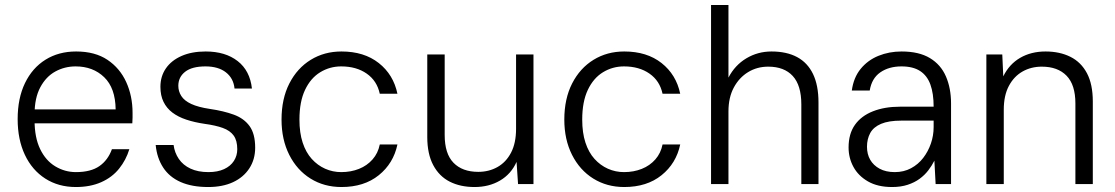

<svg xmlns="http://www.w3.org/2000/svg" viewBox="-20 -740 4483 772"><path d="M285 12Q215 12 162 -22Q109 -56 80 -117.5Q51 -179 51 -261Q51 -345 80.5 -406Q110 -467 163 -500Q216 -533 286 -533Q362 -533 412 -499.5Q462 -466 487.5 -410Q513 -354 513 -286Q513 -277 513 -267Q513 -257 512 -244H102V-300H445Q444 -386 399 -429.5Q354 -473 284 -473Q240 -473 202.5 -452.5Q165 -432 142 -389Q119 -346 119 -281V-256Q119 -187 141.5 -140.5Q164 -94 202.5 -71Q241 -48 285 -48Q345 -48 379.5 -72Q414 -96 430 -140H500Q487 -97 459 -62Q431 -27 387 -7.5Q343 12 285 12Z M817 12Q752 12 706.5 -8Q661 -28 636 -66.5Q611 -105 606 -157H678Q682 -126 699 -101Q716 -76 746 -62Q776 -48 818 -48Q855 -48 881 -60Q907 -72 920.5 -93Q934 -114 934 -140Q934 -175 919.5 -195Q905 -215 876 -225.5Q847 -236 803 -242Q762 -248 729 -259Q696 -270 673 -287.5Q650 -305 637.5 -330.5Q625 -356 625 -391Q625 -433 647 -465Q669 -497 710 -515Q751 -533 807 -533Q886 -533 935.5 -494.5Q985 -456 993 -384H923Q919 -425 888.5 -449Q858 -473 806 -473Q752 -473 724.5 -451.5Q697 -430 697 -395Q697 -373 709 -354Q721 -335 749 -322Q777 -309 824 -302Q879 -294 920 -279Q961 -264 983.5 -233Q1006 -202 1006 -146Q1006 -99 982.5 -63Q959 -27 917 -7.5Q875 12 817 12Z M1353 12Q1283 12 1228.5 -22Q1174 -56 1143 -117.5Q1112 -179 1112 -259Q1112 -343 1143.5 -404.5Q1175 -466 1229.5 -499.5Q1284 -533 1353 -533Q1444 -533 1503 -486.5Q1562 -440 1578 -363H1507Q1496 -415 1454.5 -444Q1413 -473 1352 -473Q1306 -473 1267.5 -449.5Q1229 -426 1206.5 -378.5Q1184 -331 1184 -259Q1184 -206 1197 -166.5Q1210 -127 1233.5 -101Q1257 -75 1287.5 -61.5Q1318 -48 1352 -48Q1391 -48 1423.5 -61Q1456 -74 1478 -99Q1500 -124 1507 -159H1578Q1562 -83 1503 -35.5Q1444 12 1353 12Z M1888 12Q1831 12 1788.5 -9.5Q1746 -31 1722 -76Q1698 -121 1698 -189V-521H1768V-197Q1768 -122 1803.5 -85.5Q1839 -49 1903 -49Q1946 -49 1980.5 -68.5Q2015 -88 2035 -126.5Q2055 -165 2055 -222V-521H2125V0H2063L2057 -89Q2035 -40 1990.5 -14Q1946 12 1888 12Z M2490 12Q2420 12 2365.5 -22Q2311 -56 2280 -117.5Q2249 -179 2249 -259Q2249 -343 2280.5 -404.5Q2312 -466 2366.5 -499.5Q2421 -533 2490 -533Q2581 -533 2640 -486.5Q2699 -440 2715 -363H2644Q2633 -415 2591.5 -444Q2550 -473 2489 -473Q2443 -473 2404.5 -449.5Q2366 -426 2343.5 -378.5Q2321 -331 2321 -259Q2321 -206 2334 -166.5Q2347 -127 2370.5 -101Q2394 -75 2424.5 -61.5Q2455 -48 2489 -48Q2528 -48 2560.5 -61Q2593 -74 2615 -99Q2637 -124 2644 -159H2715Q2699 -83 2640 -35.5Q2581 12 2490 12Z M2839 0V-720H2909V-428Q2935 -478 2981 -505.5Q3027 -533 3082 -533Q3143 -533 3185 -510.5Q3227 -488 3249 -442.5Q3271 -397 3271 -328V0H3202V-320Q3202 -397 3167.5 -434.5Q3133 -472 3069 -472Q3024 -472 2988 -450Q2952 -428 2930.5 -388Q2909 -348 2909 -292V0Z M3567 12Q3509 12 3470 -10.5Q3431 -33 3411.5 -69Q3392 -105 3392 -147Q3392 -202 3417.5 -238Q3443 -274 3490 -292.5Q3537 -311 3598 -311H3734Q3734 -364 3721 -400Q3708 -436 3679.5 -454.5Q3651 -473 3605 -473Q3554 -473 3519.5 -449Q3485 -425 3477 -376H3405Q3412 -428 3440.5 -463Q3469 -498 3512 -515.5Q3555 -533 3605 -533Q3675 -533 3719 -506.5Q3763 -480 3783.5 -432.5Q3804 -385 3804 -324V0H3742L3737 -94Q3727 -74 3712.5 -55Q3698 -36 3677.5 -21Q3657 -6 3629.5 3Q3602 12 3567 12ZM3578 -48Q3614 -48 3643 -63.5Q3672 -79 3692 -105Q3712 -131 3723 -163Q3734 -195 3734 -229V-255H3604Q3553 -255 3522.5 -242Q3492 -229 3479 -205Q3466 -181 3466 -150Q3466 -120 3479 -97.5Q3492 -75 3517 -61.5Q3542 -48 3578 -48Z M3946 0V-521H4010L4014 -433Q4038 -482 4082 -507.5Q4126 -533 4184 -533Q4241 -533 4284 -511.5Q4327 -490 4350.5 -445.5Q4374 -401 4374 -332V0H4304V-324Q4304 -399 4268.5 -435.5Q4233 -472 4169 -472Q4126 -472 4091.5 -452.5Q4057 -433 4036.5 -394.5Q4016 -356 4016 -299V0Z"/></svg>

Font: DM Sans 10pt Light
Style: Regular
Weight: 300
Version: Version 4.004;gftools[0.9.30]